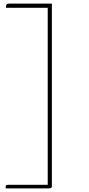

<svg xmlns="http://www.w3.org/2000/svg" viewBox="-20 -842 490 1062"><path d="M11 200Q11 191 12 186.5Q13 182 17 181Q21 180 29 180H244V-799H13Q13 -811 15.5 -815.5Q18 -820 22.5 -821Q27 -822 32 -822H267V187Q267 192 265 195Q263 198 259 199Q255 200 247 200Z"/></svg>

Font: Yanone Kaffeesatz ExtraLight
Style: Regular
Weight: 200
Designer: Yanone (Cyrillic: Daniel Pouzeot, Huerta Tipografica, and Cyreal)
Foundry: Yanone
Version: Version 2.003